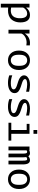

<svg xmlns="http://www.w3.org/2000/svg" viewBox="1919 -2684 958 4837"><g transform="rotate(90 2398.5 -266.0)"><path d="M544.9 -303.2Q544.9 -257.3 536.9 -215.6Q528.8 -173.8 507.6 -131.3Q486.3 -88.9 453.4 -57.9Q420.4 -26.9 366 -7.3Q311.5 12.2 241.2 12.2Q206.1 12.2 169.9 7.3V192.9H75.2V-529.8H169.9V-442.9Q246.1 -542 358.9 -542Q386.2 -542 410.6 -535.9Q435.1 -529.8 460.4 -513.4Q485.8 -497.1 503.9 -471.2Q522 -445.3 533.4 -402.1Q544.9 -358.9 544.9 -303.2ZM245.1 -59.1Q263.2 -59.1 279.5 -61Q295.9 -63 316.2 -69.1Q336.4 -75.2 353.3 -85.2Q370.1 -95.2 386.7 -113Q403.3 -130.9 414.6 -154.3Q425.8 -177.7 432.9 -212.4Q439.9 -247.1 439.9 -289.1Q439.9 -471.2 321.8 -471.2Q273.9 -471.2 233.6 -443.1Q193.4 -415 169.9 -369.1V-67.9Q210 -59.1 245.1 -59.1Z M1124.5 -450.2Q1089.8 -457 1057.6 -457Q976.6 -457 911.9 -420.2Q847.2 -383.3 824.7 -322.3V0H729.5V-529.8H824.7V-410.2Q861.3 -470.7 923.6 -506.3Q985.8 -542 1062.5 -542Q1105.5 -542 1124.5 -538.1Z M1593.3 -433.1Q1555.2 -471.2 1499 -471.2Q1443.4 -471.2 1405.3 -433.1Q1377.4 -403.3 1368.4 -362.1Q1359.4 -320.8 1359.4 -265.1Q1359.4 -209.5 1368.4 -168.2Q1377.4 -127 1405.3 -97.2Q1443.4 -59.1 1499 -59.1Q1555.2 -59.1 1593.3 -97.2Q1621.1 -127 1630.1 -168.2Q1639.2 -209.5 1639.2 -265.1Q1639.2 -320.8 1630.1 -362.1Q1621.1 -403.3 1593.3 -433.1ZM1499 -542Q1609.4 -542 1676.8 -466.3Q1744.1 -390.6 1744.1 -265.1Q1744.1 -139.6 1677 -63.7Q1609.9 12.2 1499 12.2Q1388.7 12.2 1321.5 -63.5Q1254.4 -139.2 1254.4 -265.1Q1254.4 -390.6 1321.3 -466.3Q1388.2 -542 1499 -542Z M2326.7 -153.8Q2326.7 -77.6 2256.1 -32.7Q2185.5 12.2 2070.8 12.2Q1963.9 12.2 1878.9 -20V-95.2Q1974.1 -59.1 2082 -59.1Q2149.9 -59.1 2190.9 -77.4Q2231.9 -95.7 2231.9 -130.9Q2231.9 -145 2224.4 -157.2Q2216.8 -169.4 2206.8 -177.7Q2196.8 -186 2178.5 -194.6Q2160.2 -203.1 2147.7 -207.8Q2135.3 -212.4 2113.8 -219.2L2036.6 -244.1Q2010.7 -252.4 1990 -261.2Q1969.2 -270 1947.8 -283.2Q1926.3 -296.4 1911.9 -311.5Q1897.5 -326.7 1888.2 -347.4Q1878.9 -368.2 1878.9 -392.1Q1878.9 -439 1912.8 -473.6Q1946.8 -508.3 2000.2 -525.1Q2053.7 -542 2118.7 -542Q2191.9 -542 2292 -520V-444.8Q2178.2 -471.2 2106.9 -471.2Q2082 -471.2 2059.6 -468.5Q2037.1 -465.8 2016.8 -460Q1996.6 -454.1 1984.6 -442.6Q1972.7 -431.2 1972.7 -416Q1972.7 -405.8 1977.5 -396.5Q1982.4 -387.2 1992.4 -379.4Q2002.4 -371.6 2012 -365.7Q2021.5 -359.9 2037.6 -353.5Q2053.7 -347.2 2063.2 -343.8Q2072.8 -340.3 2089.8 -335L2167 -310.1Q2201.7 -298.8 2228.3 -285.9Q2254.9 -272.9 2278.3 -254.6Q2301.8 -236.3 2314.2 -210.7Q2326.7 -185.1 2326.7 -153.8Z M2926.3 -153.8Q2926.3 -77.6 2855.7 -32.7Q2785.2 12.2 2670.4 12.2Q2563.5 12.2 2478.5 -20V-95.2Q2573.7 -59.1 2681.6 -59.1Q2749.5 -59.1 2790.5 -77.4Q2831.5 -95.7 2831.5 -130.9Q2831.5 -145 2824 -157.2Q2816.4 -169.4 2806.4 -177.7Q2796.4 -186 2778.1 -194.6Q2759.8 -203.1 2747.3 -207.8Q2734.9 -212.4 2713.4 -219.2L2636.2 -244.1Q2610.4 -252.4 2589.6 -261.2Q2568.8 -270 2547.4 -283.2Q2525.9 -296.4 2511.5 -311.5Q2497.1 -326.7 2487.8 -347.4Q2478.5 -368.2 2478.5 -392.1Q2478.5 -439 2512.5 -473.6Q2546.4 -508.3 2599.9 -525.1Q2653.3 -542 2718.3 -542Q2791.5 -542 2891.6 -520V-444.8Q2777.8 -471.2 2706.5 -471.2Q2681.6 -471.2 2659.2 -468.5Q2636.7 -465.8 2616.5 -460Q2596.2 -454.1 2584.2 -442.6Q2572.3 -431.2 2572.3 -416Q2572.3 -405.8 2577.1 -396.5Q2582 -387.2 2592 -379.4Q2602.1 -371.6 2611.6 -365.7Q2621.1 -359.9 2637.2 -353.5Q2653.3 -347.2 2662.8 -343.8Q2672.4 -340.3 2689.5 -335L2766.6 -310.1Q2801.3 -298.8 2827.9 -285.9Q2854.5 -272.9 2877.9 -254.6Q2901.4 -236.3 2913.8 -210.7Q2926.3 -185.1 2926.3 -153.8Z M3351.1 -629.9H3255.9V-725.1H3351.1ZM3351.1 -70.8H3522.9V0H3073.2V-70.8H3255.9V-459H3101.1V-529.8H3351.1Z M3850.6 -348.1Q3850.6 -419.4 3841.8 -445.3Q3833 -471.2 3807.6 -471.2Q3784.2 -471.2 3767.6 -454.6V0H3672.9V-529.8H3767.6V-522Q3799.8 -542 3837.9 -542Q3890.6 -542 3917 -500.5Q3958.5 -542 4014.6 -542Q4032.2 -542 4046.9 -537.1Q4061.5 -532.2 4072 -525.1Q4082.5 -518.1 4090.8 -505.4Q4099.1 -492.7 4104.2 -481.7Q4109.4 -470.7 4113 -453.1Q4116.7 -435.5 4118.7 -423.6Q4120.6 -411.6 4121.6 -391.8Q4122.6 -372.1 4122.6 -362.3Q4122.6 -352.5 4122.6 -334Q4122.6 -330.1 4122.6 -328.1V0H4027.8V-348.1Q4027.8 -419.9 4020 -445.6Q4012.2 -471.2 3984.9 -471.2Q3954.6 -471.2 3937.5 -445.3Q3944.8 -407.2 3944.8 -328.1V0H3850.6Z M4591.3 -433.1Q4553.2 -471.2 4497.1 -471.2Q4441.4 -471.2 4403.3 -433.1Q4375.5 -403.3 4366.5 -362.1Q4357.4 -320.8 4357.4 -265.1Q4357.4 -209.5 4366.5 -168.2Q4375.5 -127 4403.3 -97.2Q4441.4 -59.1 4497.1 -59.1Q4553.2 -59.1 4591.3 -97.2Q4619.1 -127 4628.2 -168.2Q4637.2 -209.5 4637.2 -265.1Q4637.2 -320.8 4628.2 -362.1Q4619.1 -403.3 4591.3 -433.1ZM4497.1 -542Q4607.4 -542 4674.8 -466.3Q4742.2 -390.6 4742.2 -265.1Q4742.2 -139.6 4675 -63.7Q4607.9 12.2 4497.1 12.2Q4386.7 12.2 4319.6 -63.5Q4252.4 -139.2 4252.4 -265.1Q4252.4 -390.6 4319.3 -466.3Q4386.2 -542 4497.1 -542Z"/></g></svg>

Font: Aurulent Sans Mono
Style: Regular
Weight: 400
Monospace: yes
Version: Version 2007.05.04